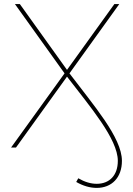

<svg xmlns="http://www.w3.org/2000/svg" viewBox="-20 -720 650 937"><path d="M452 197C525 197 575 147 575 65C575 -49 435 -208 319 -362L562 -700H538L307 -379L77 -700H53L295 -362L34 0H58L307 -346C419 -200 555 -42 555 65C555 136 514 177 452 177C423 177 393 168 362 150L352 168C385 187 419 197 452 197Z"/></svg>

Font: Montserrat-Alt1 Thin
Style: Regular
Weight: 100
Designer: Differentunic
Foundry: Differentunic
Version: Version 7.222